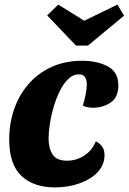

<svg xmlns="http://www.w3.org/2000/svg" viewBox="-20 -794 559 834"><path d="M219 20Q126 20 73 -30Q20 -80 20 -188Q20 -258 41.5 -320Q63 -382 104 -429Q145 -476 203.5 -503Q262 -530 337 -530Q403 -530 448.5 -505.5Q494 -481 494 -423Q494 -371 460.5 -348.5Q427 -326 383 -326Q375 -326 361.5 -328Q348 -330 340 -336Q346 -354 351.5 -381Q357 -408 357 -427Q357 -446 349.5 -458.5Q342 -471 323 -471Q297 -471 276.5 -451Q256 -431 240 -399Q224 -367 213 -329.5Q202 -292 196.5 -256Q191 -220 191 -193Q191 -150 208.5 -123Q226 -96 271 -96Q312 -96 346.5 -118.5Q381 -141 396 -180Q434 -162 434 -121Q434 -77 403.5 -45.5Q373 -14 324 3Q275 20 219 20ZM310 -596 185 -727 233 -774 346 -704 490 -774 519 -726 362 -596Z"/></svg>

Font: Sansita Swashed
Style: Bold
Weight: 700
Designer: Pablo Cosgaya
Foundry: Omnibus-Type
Version: Version 1.003; ttfautohint (v1.8.3)